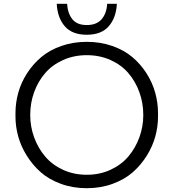

<svg xmlns="http://www.w3.org/2000/svg" viewBox="-20 -968 907 1005"><path d="M276.9 -948.2H331.1Q334.5 -897.5 358.9 -867.2Q383.3 -836.9 434.1 -836.9Q485.8 -836.9 512 -867.4Q538.1 -897.9 541 -948.2H591.8Q587.9 -875 549.3 -830.6Q510.7 -786.1 434.1 -786.1Q357.4 -786.1 319.1 -830.6Q280.8 -875 276.9 -948.2ZM61 -357.9V-376Q61 -430.7 75.9 -483.6Q90.8 -536.6 121.8 -584.7Q152.8 -632.8 196.3 -669.4Q239.7 -706.1 301.3 -727.5Q362.8 -749 434.1 -749Q505.9 -749 567.4 -727.5Q628.9 -706.1 672.4 -669.4Q715.8 -632.8 746.6 -584.7Q777.3 -536.6 792.2 -483.6Q807.1 -430.7 807.1 -376V-356.9Q807.1 -305.7 793 -253.9Q778.8 -202.1 748.3 -153.1Q717.8 -104 675 -66.4Q632.3 -28.8 569.8 -5.9Q507.3 17.1 434.1 17.1Q360.8 17.1 298.3 -5.9Q235.8 -28.8 193.1 -66.7Q150.4 -104.5 119.9 -153.6Q89.4 -202.6 75.2 -254.4Q61 -306.2 61 -357.9ZM730 -366.2Q730 -429.7 709.2 -486.3Q688.5 -543 651.4 -585.9Q614.3 -628.9 557.9 -654.1Q501.5 -679.2 434.1 -679.2Q367.2 -679.2 310.8 -654.1Q254.4 -628.9 217 -585.9Q179.7 -543 158.9 -486.3Q138.2 -429.7 138.2 -366.2Q138.2 -305.2 158.7 -249Q179.2 -192.9 216.1 -149.2Q252.9 -105.5 309.6 -79.3Q366.2 -53.2 434.1 -53.2Q502 -53.2 558.6 -79.3Q615.2 -105.5 652.1 -149.2Q689 -192.9 709.5 -249Q730 -305.2 730 -366.2Z"/></svg>

Font: Sora Light
Style: Regular
Weight: 300
Designer: Jonathan Barnbrook, Julián Moncada
Foundry: Barnbrook Fonts
Version: Version 2.000